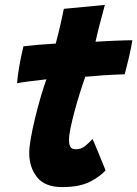

<svg xmlns="http://www.w3.org/2000/svg" viewBox="-20 -737 559 782"><path d="M410 -43Q388 -18 345.8 3.5Q303.5 25 233.5 25Q162.5 25 130.8 -15.5Q99 -56 99 -114Q99 -136.5 105.5 -173.8Q112 -211 122.5 -254.5Q133 -298 145.2 -340Q157.5 -382 169 -414Q132 -410 97.8 -405.5Q63.5 -401 49.5 -398Q52 -430 57.8 -462.8Q63.5 -495.5 68.8 -519.2Q74 -543 75.5 -548.5Q106 -552 138.2 -554.8Q170.5 -557.5 207 -559.5Q217.5 -599 226 -636Q230 -654 234 -672.2Q238 -690.5 240 -701L407 -717Q406 -711.5 400.2 -690.5Q394.5 -669.5 387 -641.5Q383 -625.5 378.2 -606.8Q373.5 -588 369 -567Q385.5 -568 408 -569.2Q430.5 -570.5 444 -571Q474.5 -572.5 493.8 -572.8Q513 -573 519 -573Q515 -545.5 505.8 -506Q496.5 -466.5 488 -434.5Q483 -434.5 455.2 -433.2Q427.5 -432 402 -430.5Q384.5 -429 364 -427.2Q343.5 -425.5 327.5 -424.5Q316.5 -394.5 305 -357.2Q293.5 -320 283.5 -283Q273.5 -246 267.2 -215.2Q261 -184.5 261 -167.5Q261 -149.5 266.5 -139.2Q272 -129 290.5 -129Q311 -129 328 -143.2Q345 -157.5 356.5 -171Q359.5 -166 367.2 -147.5Q375 -129 384.2 -106.5Q393.5 -84 400.8 -65.8Q408 -47.5 410 -43Z"/></svg>

Font: Grandstander ExtraBold
Style: Italic
Weight: 800
Italic angle: -15°
Designer: Tyler Finck
Foundry: Etcetera Type Co
Version: Version 1.200; ttfautohint (v1.8.3)